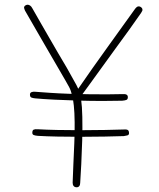

<svg xmlns="http://www.w3.org/2000/svg" viewBox="-20 -783 672 814"><path d="M86 -738Q85 -741 83.5 -744.5Q82 -748 82 -750Q82 -756 87 -759.5Q92 -763 97 -763Q102 -763 107.5 -759.5Q113 -756 117 -748Q135 -716 153 -685Q171 -654 189 -622.5Q207 -591 225.5 -559.5Q244 -528 263 -496Q289 -450 304 -422.5Q319 -395 324 -360Q328 -333 329 -287Q330 -241 328.5 -187.5Q327 -134 324.5 -86Q322 -38 320 -8Q320 1 316 6Q312 11 305 11Q297 11 292.5 6Q288 1 288 -8Q289 -41 291 -85Q293 -129 295 -176Q297 -223 296.5 -265Q296 -307 293 -335Q291 -356 286 -377.5Q281 -399 273 -414Q270 -420 257 -442.5Q244 -465 224.5 -498.5Q205 -532 181.5 -572.5Q158 -613 133.5 -655.5Q109 -698 86 -738ZM318 -368Q315 -364 312 -361.5Q309 -359 305 -359Q303 -359 300.5 -360.5Q298 -362 297 -365Q296 -368 296 -372Q296 -376 297.5 -380.5Q299 -385 302 -391Q305 -397 309 -403Q339 -447 372 -493.5Q405 -540 438 -586Q471 -632 500.5 -673Q530 -714 553 -746Q557 -751 560.5 -753.5Q564 -756 568 -756Q572 -756 575.5 -754Q579 -752 581.5 -749Q584 -746 584 -741Q584 -738 582 -735Q580 -732 578 -728Q556 -696 527.5 -656.5Q499 -617 468.5 -575.5Q438 -534 409.5 -494Q381 -454 357 -421.5Q333 -389 318 -368ZM129 -366Q119 -367 113 -369.5Q107 -372 107 -382Q107 -390 114 -392.5Q121 -395 129 -394Q155 -392 191.5 -389.5Q228 -387 270 -385.5Q312 -384 354 -383.5Q396 -383 433.5 -383Q471 -383 498 -384Q510 -385 516 -382Q522 -379 522 -371Q522 -362 516 -359.5Q510 -357 498 -356Q465 -355 415.5 -355Q366 -355 312 -356.5Q258 -358 209.5 -360.5Q161 -363 129 -366ZM505 -234Q516 -235 521.5 -232Q527 -229 527 -218Q527 -211 520 -209Q513 -207 505 -206Q472 -205 424.5 -204Q377 -203 324.5 -203Q272 -203 223.5 -204Q175 -205 141 -207Q129 -208 123 -210.5Q117 -213 117 -220Q117 -231 123 -233.5Q129 -236 141 -235Q174 -233 222.5 -232Q271 -231 324 -231Q377 -231 425 -232Q473 -233 505 -234Z"/></svg>

Font: Playpen Sans Thin
Style: Regular
Weight: 250
Designer: Laura Meseguer, Veronika Burian, José Scaglione
Foundry: TypeTogether
Version: Version 1.001